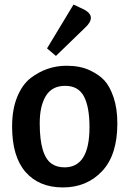

<svg xmlns="http://www.w3.org/2000/svg" viewBox="-20 -806 568 841"><path d="M263 -73Q372 -73 372 -249Q372 -338 347.5 -384Q323 -430 265.5 -430Q208 -430 181 -386Q154 -342 154 -266Q154 -125 206 -89Q229 -73 263 -73ZM33 -252Q33 -326 55 -380.5Q77 -435 114 -464Q185 -518 271 -518Q331 -518 372.5 -498.5Q414 -479 437.5 -453.5Q461 -428 477.5 -379.5Q494 -331 494 -265Q494 -127 427 -56Q360 15 255.5 15Q151 15 92 -52.5Q33 -120 33 -252ZM186 -594 302 -786 349 -764Q378 -748 378 -728Q378 -708 353 -685L225 -561Z"/></svg>

Font: Bree Serif
Style: Regular
Weight: 400
Designer: Veronika Burian, Jos Scaglione
Foundry: TypeTogether
Version: Version 1.002